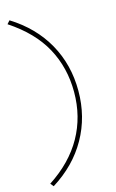

<svg xmlns="http://www.w3.org/2000/svg" viewBox="-134 -755 602 993"><g transform="rotate(-15 167.5 -258.0)"><path d="M24 186 10 169Q131 90 191.5 -18Q252 -126 252 -258Q252 -388 194 -495Q136 -602 10 -685L25 -702Q147 -626 211 -512Q275 -398 275 -258Q275 -119 210.5 -4.5Q146 110 24 186Z"/></g></svg>

Font: Lexend Deca Thin
Style: Regular
Weight: 250
Designer: Bonnie Shaver-Troup, Thomas Jockin
Foundry: Lexend
Version: Version 1.007